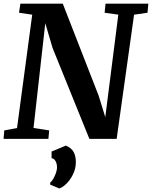

<svg xmlns="http://www.w3.org/2000/svg" viewBox="-20 -763 835 1055"><path d="M-0.3 0 3.4 -46.4 73.6 -59.5 157 -682.3 84.6 -693 92 -743H324.9L521.6 -238.5L558.5 -119.4L630.1 -682.6L554.9 -693L559.9 -743H795L790.6 -693L716.7 -682.3L621 0H471.1L268.5 -500.5L228.8 -635.3L164.2 -59.8L250.3 -46.4L245.9 0ZM255.3 251.2 256 240.4Q263.6 234.9 272.4 220.1Q281.2 205.3 287.6 187.1Q294 168.8 293.1 153.3Q292.8 136.8 285.5 122.7Q278.1 108.7 263.5 106V69.7L341.6 37Q373 50.1 385.1 73Q397.1 96 396.7 129.3Q396.4 164.5 381 195.4Q365.6 226.2 344.6 246.8Q323.6 267.4 305.5 272.3Z"/></svg>

Font: Merriweather Light
Style: Italic
Weight: 300
Italic angle: -7.8°
Designer: Eben Sorkin
Foundry: Eben Sorkin
Version: Version 2.101